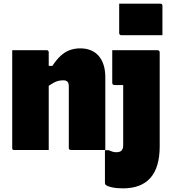

<svg xmlns="http://www.w3.org/2000/svg" viewBox="-20 -822 940 1052"><path d="M844 -547Q847 -547 849.5 -545.5Q852 -544 853.5 -541.5Q855 -539 855 -536Q855 -483 855 -433Q855 -383 855 -333Q855 -283 855 -232.5Q855 -182 855 -129.5Q855 -77 855 -20Q855 38 842 81.5Q829 125 803.5 153.5Q778 182 740.5 196Q703 210 653 210Q617 210 591.5 204Q566 198 558 190Q557 188 556 186Q555 184 555 182Q555 138 555 92Q555 46 555 1H575Q589 7 598 9.5Q607 12 617 12Q627 12 633.5 10Q640 8 645 4Q648 0 650.5 -4Q653 -8 654 -14Q655 -20 655 -27Q655 -77 655 -119Q655 -161 655 -199Q655 -237 655 -275Q655 -313 655 -356H645Q642 -356 637 -356Q632 -356 627 -356Q622 -356 616.5 -356Q611 -356 606 -356Q603 -356 600.5 -357.5Q598 -359 596.5 -361.5Q595 -364 595 -367Q595 -412 595 -457Q595 -502 595 -547Q630 -547 662.5 -547Q695 -547 725.5 -547Q756 -547 786 -547Q816 -547 844 -547ZM633 -802Q654 -802 683.5 -802Q713 -802 746 -802Q779 -802 808.5 -802Q838 -802 859 -802Q864 -802 867 -799Q870 -796 870 -791V-629Q849 -629 819.5 -629Q790 -629 757 -629Q724 -629 694.5 -629Q665 -629 644 -629Q641 -629 638.5 -630.5Q636 -632 634.5 -634.5Q633 -637 633 -640ZM557 0Q509 0 462.5 0Q416 0 368 0Q365 0 362.5 -1.5Q360 -3 358.5 -5Q357 -7 357 -11Q357 -67 357 -123.5Q357 -180 357 -236.5Q357 -293 357 -349Q357 -366 350 -374Q343 -382 326 -382Q315 -382 302.5 -379.5Q290 -377 277.5 -370.5Q265 -364 251.5 -355Q238 -346 225 -332V-461H267Q288 -493 310.5 -514.5Q333 -536 360 -546.5Q387 -557 420 -557Q452 -557 477.5 -546.5Q503 -536 520.5 -516Q538 -496 547.5 -466.5Q557 -437 557 -399Q557 -347 557 -297Q557 -247 557 -197.5Q557 -148 557 -98Q557 -74 557 -49.5Q557 -25 557 0ZM247 0Q220 0 186 0Q152 0 118 0Q84 0 58 0Q55 0 53 -0.5Q51 -1 49.5 -2.5Q48 -4 47.5 -6Q47 -8 47 -11Q47 -66 47 -120.5Q47 -175 47 -230Q47 -285 47 -339.5Q47 -394 47 -449Q47 -476 47 -501Q47 -526 47 -547Q76 -547 110.5 -547Q145 -547 178.5 -547Q212 -547 236 -547Q240 -547 242 -545.5Q244 -544 245.5 -541.5Q247 -539 247 -535Q247 -469 247 -402Q247 -335 247 -268Q247 -201 247 -134Q247 -67 247 0Z"/></svg>

Font: Recursive Black
Style: Regular
Weight: 900
Version: Version 1.085